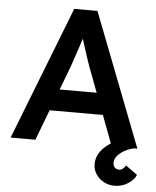

<svg xmlns="http://www.w3.org/2000/svg" viewBox="-60 -750 817 1005"><g transform="rotate(5 349.0 -248.0)"><path d="M16 0 289 -700H411L682 0H547L397 -398Q392 -410 383.5 -436Q375 -462 365 -492.5Q355 -523 347 -549.5Q339 -576 335 -588L360 -589Q354 -569 346 -544Q338 -519 329 -492Q320 -465 311.5 -440Q303 -415 296 -395L146 0ZM140 -160 185 -273H504L552 -160ZM466 100Q466 74 477 51.5Q488 29 509 9.5Q530 -10 559 -25Q588 -40 625 -51L666 0Q639 5 615 18.5Q591 32 577.5 49Q564 66 564 84Q564 99 572.5 108.5Q581 118 596 118Q606 118 614.5 111.5Q623 105 631 93L692 137Q680 165 648.5 184.5Q617 204 579 204Q548 204 522.5 190Q497 176 481.5 152.5Q466 129 466 100Z"/></g></svg>

Font: Our Lexend Medium
Style: Regular
Weight: 500
Designer: Bonnie Shaver-Troup, Thomas Jockin
Foundry: Lexend
Version: Version 1.007